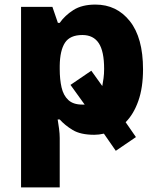

<svg xmlns="http://www.w3.org/2000/svg" viewBox="-20 -579 689 839"><path d="M392 10Q332 10 297.5 -11Q263 -32 241 -57H232Q235 -40 238 -17Q241 6 241 24V240H72V-549H209L233 -479H241Q263 -511 300.5 -535Q338 -559 397 -559Q490 -559 547.5 -486.5Q605 -414 605 -276Q605 -196 584.5 -138Q564 -80 529 -45L574 20L486 80L434 5Q412 10 392 10ZM340 -426Q286 -426 264 -392.5Q242 -359 241 -292V-277Q241 -232 249 -197Q257 -162 278.5 -142Q300 -122 339 -122Q346 -122 350 -122L288 -208L379 -270L427 -203Q430 -219 432.5 -237.5Q435 -256 435 -278Q435 -355 411.5 -390.5Q388 -426 340 -426Z"/></svg>

Font: Noto Sans ExtraBold
Style: Regular
Weight: 800
Designer: Monotype Design Team
Foundry: Monotype Imaging Inc.
Version: Version 2.007